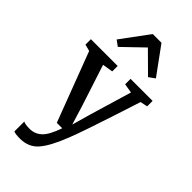

<svg xmlns="http://www.w3.org/2000/svg" viewBox="-262 -704 948 948"><g transform="rotate(45 211.5 -230.5)"><path d="M95 184Q63 184 51 178V109Q63 116 95 116Q131 116 157.5 91.5Q184 67 207 0H169L31 -364L-4 -373V-411H183V-373L128 -364L198 -149L229 -48L258 -150L322 -365L273 -373V-411H427V-373L389 -365Q286 -45 262 11Q226 103 190.5 143.5Q155 184 95 184ZM117 -478 87 -500 194 -645H255L360 -501L328 -478L224 -581Z"/></g></svg>

Font: Aikya Medium
Style: Regular
Weight: 500
Designer: Neelakash Kshetrimayum (Latin subset based on Merriweather by Eben Sorkin)
Foundry: Brand New Type
Version: Version 1.00 b005